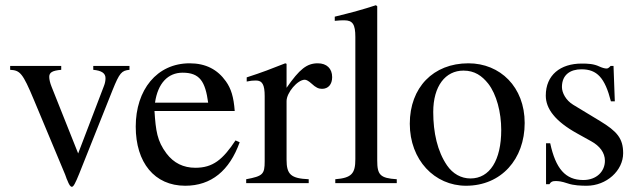

<svg xmlns="http://www.w3.org/2000/svg" viewBox="-20 -703 2453 737"><path d="M477 -450H338V-435C370 -432 385 -422 385 -403C385 -393 383 -383 379 -373L280 -114L178 -370C172 -385 169 -398 169 -408C169 -425 181 -432 215 -435V-450H19V-435C57 -433 67 -423 110 -320L230 -33C234 -24 235 -17 238 -12C245 6 250 14 256 14C262 14 269 1 284 -36L412 -357C439 -424 447 -432 477 -435Z M575 -309C586 -384 625 -424 681 -424C747 -424 768 -390 779 -309ZM884 -164C835 -90 797 -59 730 -59C684 -59 647 -77 619 -114C583 -162 578 -201 573 -277H881C877 -331 867 -363 847 -391C815 -436 770 -460 708 -460C582 -460 501 -358 501 -217C501 -79 573 10 691 10C791 10 861 -48 900 -157Z M1080 -458 1075 -460C1022 -439 986 -425 927 -406V-390C941 -393 950 -394 962 -394C987 -394 996 -378 996 -334V-84C996 -34 989 -27 925 -15V0H1165V-15C1097 -18 1080 -33 1080 -90V-315C1080 -347 1122 -397 1150 -397C1156 -397 1165 -392 1176 -382C1192 -367 1203 -362 1216 -362C1240 -362 1255 -379 1255 -407C1255 -440 1234 -460 1200 -460C1158 -460 1130 -438 1080 -366Z M1503 0V-15C1439 -19 1428 -32 1428 -87V-679L1423 -683C1371 -666 1334 -656 1265 -639V-623C1281 -625 1294 -625 1302 -625C1334 -625 1344 -609 1344 -561V-92C1344 -37 1330 -20 1267 -15V0Z M1904 -204C1904 -88 1860 -18 1786 -18C1750 -18 1718 -36 1696 -68C1659 -122 1643 -194 1643 -273C1643 -373 1690 -432 1759 -432C1802 -432 1830 -412 1854 -382C1886 -341 1904 -272 1904 -204ZM1994 -231C1994 -369 1900 -460 1778 -460C1643 -460 1553 -367 1553 -228C1553 -89 1648 10 1769 10C1904 10 1994 -92 1994 -231Z M2180 -301C2152 -318 2137 -347 2137 -369C2137 -416 2169 -437 2212 -437C2272 -437 2302 -404 2325 -314H2340L2335 -450H2324C2316 -441 2312 -440 2308 -440C2301 -440 2291 -443 2280 -448C2259 -458 2237 -459 2213 -459C2131 -459 2075 -415 2075 -336C2075 -285 2112 -237 2195 -191L2249 -161C2282 -143 2302 -117 2302 -86C2302 -45 2270 -12 2219 -12C2150 -12 2113 -56 2092 -153H2076V4H2089C2095 -6 2101 -8 2113 -8C2124 -8 2135 -7 2159 1C2182 9 2211 10 2232 10C2308 10 2372 -48 2372 -115C2372 -172 2348 -199 2284 -238Z"/></svg>

Font: XITS Math
Style: Regular
Weight: 400
Designer: MicroPress Inc., with final additions and corrections provided by Coen Hoffman, Elsevier (retired)
Version: Version 1.302